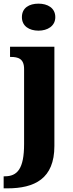

<svg xmlns="http://www.w3.org/2000/svg" viewBox="-41 -792 402 1052"><path d="M170 -624C219 -624 262 -649 262 -698C262 -749 219 -772 170 -772C119 -772 79 -749 79 -698C79 -649 119 -624 170 -624ZM-21 240H-1C149 240 257 187 257 8V-536H14V-480H18C58 -480 91 -471 91 -414V-3C91 133 54 174 -15 174H-21Z"/></svg>

Font: Noto Serif Tamil SemiCondensed ExtraBold
Style: Regular
Weight: 800
Width: 4
Designer: Indian Type Foundry, Tom Grace, and the Monotype Design Team
Foundry: Monotype Imaging Inc.
Version: Version 2.004